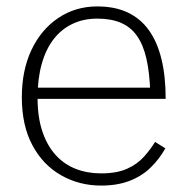

<svg xmlns="http://www.w3.org/2000/svg" viewBox="-20 -567 586 598"><path d="M97 -263Q97 -202 112 -157.5Q127 -113 153.5 -84Q180 -55 216 -41Q252 -27 295 -27Q344 -27 376 -41.5Q408 -56 428.5 -79Q449 -102 463 -125L495 -105Q476 -71 448.5 -44.5Q421 -18 383 -3.5Q345 11 295 11Q227 11 170.5 -21Q114 -53 81 -114.5Q48 -176 48 -264Q48 -348 78 -411.5Q108 -475 161.5 -511Q215 -547 283 -547Q338 -547 378 -528Q418 -509 444 -472.5Q470 -436 483 -382.5Q496 -329 496 -259H80V-294H464L448 -279Q446 -341 436 -384.5Q426 -428 406.5 -455.5Q387 -483 356.5 -496Q326 -509 283 -509Q240 -509 205.5 -492.5Q171 -476 147 -445Q123 -414 110 -368Q97 -322 97 -263Z"/></svg>

Font: Roboto Serif 20pt Thin
Style: Regular
Weight: 250
Version: Version 1.008